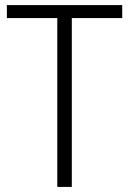

<svg xmlns="http://www.w3.org/2000/svg" viewBox="-20 -827 507 754"><path d="M262 -93H205V-756H7V-807H460V-756H262Z"/></svg>

Font: Noto Sans Telugu UI SemiCondensed Light
Style: Regular
Weight: 300
Width: 4
Designer: Jelle Bosma - Monotype Design Team
Foundry: Monotype Imaging Inc.
Version: Version 2.005; ttfautohint (v1.8.4.7-5d5b)